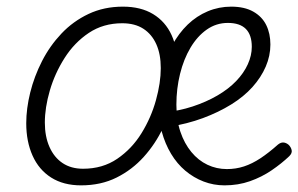

<svg xmlns="http://www.w3.org/2000/svg" viewBox="-20 -539 898 578"><path d="M224 19Q171 19 134 -4.5Q97 -28 78 -70.5Q59 -113 59 -168Q59 -212 71 -260.5Q83 -309 106.5 -355Q130 -401 165 -438Q200 -475 246.5 -497Q293 -519 350 -519Q404 -519 441 -496.5Q478 -474 496.5 -433.5Q515 -393 515 -339Q515 -298 504 -249.5Q493 -201 470.5 -153.5Q448 -106 413 -67Q378 -28 331 -4.5Q284 19 224 19ZM230 -31Q289 -31 333 -61Q377 -91 406 -138Q435 -185 449.5 -237.5Q464 -290 464 -334Q464 -376 450.5 -406Q437 -436 411.5 -452.5Q386 -469 348 -469Q291 -469 247.5 -440Q204 -411 174.5 -364.5Q145 -318 130 -266.5Q115 -215 115 -170Q115 -128 129 -96.5Q143 -65 168.5 -48Q194 -31 230 -31ZM656 19Q623 19 593 7.5Q563 -4 538 -25Q513 -46 495 -76Q477 -106 467 -142.5Q457 -179 457 -222Q457 -275 467.5 -320Q478 -365 498 -402Q518 -439 545 -465Q572 -491 605.5 -505Q639 -519 676 -519Q716 -519 742.5 -504Q769 -489 781.5 -463.5Q794 -438 794 -405Q794 -371 780 -338.5Q766 -306 740 -277Q714 -248 676 -224.5Q638 -201 591 -183.5Q544 -166 487 -157L470 -200Q519 -205 560 -218.5Q601 -232 634.5 -251.5Q668 -271 691 -295Q714 -319 726 -345.5Q738 -372 738 -398Q738 -434 720 -452Q702 -470 666 -470Q631 -470 602.5 -450Q574 -430 553.5 -395.5Q533 -361 522 -316.5Q511 -272 511 -224Q511 -178 523 -142.5Q535 -107 556 -81.5Q577 -56 604.5 -43Q632 -30 663 -30Q690 -30 714.5 -38Q739 -46 764 -62.5Q789 -79 817 -104Q826 -111 834 -110Q842 -109 849 -103Q856 -96 858 -87Q860 -78 851 -69Q828 -47 798 -26.5Q768 -6 732.5 6.5Q697 19 656 19Z"/></svg>

Font: Playwrite RO ExtraLight
Style: Regular
Weight: 250
Version: Version 1.002